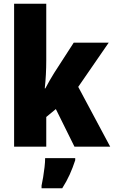

<svg xmlns="http://www.w3.org/2000/svg" viewBox="-20 -780 606 1021"><path d="M226 -459Q226 -422 224 -383.5Q222 -345 218 -310H221Q232 -331 245 -353.5Q258 -376 268 -392L372 -553H558L396 -318L566 0H376L277 -200L226 -158V0H55V-760H226ZM380 72Q367 112 350.5 148.5Q334 185 311 221H201V207Q205 189 209.5 162Q214 135 217 108Q220 81 220 61H380Z"/></svg>

Font: Noto Sans Lao Looped Condensed Black
Style: Regular
Weight: 900
Width: 3
Designer: Mark Frömberg, Ben Mitchell
Foundry: The Fontpad Ltd
Version: Version 1.002; ttfautohint (v1.8.4.7-5d5b)